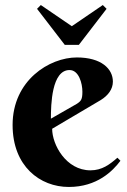

<svg xmlns="http://www.w3.org/2000/svg" viewBox="-20 -735 503 762"><path d="M380 -338C409 -356 428 -381 428 -411C428 -462 382 -507 285 -507C176 -507 30 -416 30 -239C30 -75 139 7 253 7C366 7 428 -57 458 -97L446 -109C415 -82 385 -59 339 -59C242 -59 187 -161 187 -224ZM285 -323 182 -264C182 -320 185 -457 256 -457C293 -457 307 -404 307 -371C307 -341 302 -334 285 -323ZM293 -557 403 -700 388 -715 265 -631 142 -715 127 -700 237 -557Z"/></svg>

Font: Berkshire Swash
Style: Regular
Weight: 700
Designer: Astigmatic (AOETI)
Foundry: Astigmatic (AOETI)
Version: Version 1.000